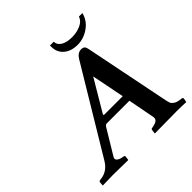

<svg xmlns="http://www.w3.org/2000/svg" viewBox="-208 -968 1135 1135"><g transform="rotate(-45 359.5 -401.0)"><path d="M315.9 -288.1H470.2Q465.3 -315.9 429.2 -494.1Q429.2 -494.1 314 -299.8Q307.1 -288.1 315.9 -288.1ZM632.8 -90.8Q636.7 -72.8 640.4 -64Q644 -55.2 657 -46.1Q669.9 -37.1 691.9 -34.2L706.1 -32.2Q715.8 -30.3 715.8 -22.9L711.9 0L710 2Q672.9 0 633.8 0L450.2 2L448.2 0L451.2 -22.9Q452.1 -30.8 458 -32.2L469.2 -34.2Q491.2 -38.1 502.7 -47.1Q514.2 -56.2 511.2 -73.2L479 -241.2H290Q278.8 -241.2 271 -227.1L178.2 -73.2Q169.4 -58.1 180.2 -48.1Q190.9 -38.1 211.9 -34.2L223.1 -32.2Q230 -31.2 230 -22.9L227.1 0L225.1 2Q137.2 0 101.1 0L15.1 2L13.2 0L15.1 -22.9Q16.1 -30.8 24.9 -32.2L39.1 -34.2Q91.8 -42 123.5 -94.7L443.8 -627Q462.9 -657.7 491.2 -658.2Q507.3 -658.2 514.6 -651.1Q522 -644 524.9 -627ZM648.9 -804.2Q636.7 -753.4 592.3 -722.2Q547.9 -690.9 497.1 -690.9Q443.8 -690.9 410.9 -718.5Q377.9 -746.1 377.9 -793V-804.2H409.2Q410.2 -776.4 436.5 -761.2Q462.9 -746.1 504.9 -746.1Q544.9 -746.1 577.9 -761Q610.8 -775.9 620.1 -804.2Z"/></g></svg>

Font: Linux Libertine O
Style: Semibold Italic
Weight: 600
Italic angle: -11.5°
Designer: Philipp H. Poll
Foundry: Philipp H. Poll
Version: Version 5.1.2